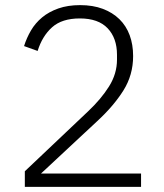

<svg xmlns="http://www.w3.org/2000/svg" viewBox="-20 -730 640 750"><path d="M531 0H77V-61L324 -295Q375 -343 406 -392.5Q437 -442 437 -497V-516Q437 -581 400.5 -619.5Q364 -658 292 -658Q222 -658 183.5 -623.5Q145 -589 127 -531L74 -550Q84 -582 101 -611Q118 -640 144.5 -662Q171 -684 208 -697Q245 -710 293 -710Q343 -710 381.5 -695.5Q420 -681 446.5 -655Q473 -629 486.5 -592.5Q500 -556 500 -511Q500 -437 462 -376.5Q424 -316 360 -257L140 -52H531Z"/></svg>

Font: IBM Plex Mono Light
Style: Regular
Weight: 300
Monospace: yes
Designer: Mike Abbink, Paul van der Laan, Pieter van Rosmalen
Foundry: Bold Monday
Version: Version 2.3